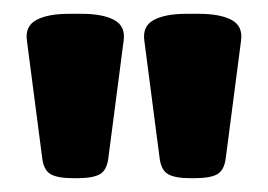

<svg xmlns="http://www.w3.org/2000/svg" viewBox="-20 -722 388 278"><path d="M86 -464Q63 -464 53 -470Q43 -476 41 -494L19 -663Q16 -684 32.5 -693Q49 -702 80 -702H98Q129 -702 145.5 -693Q162 -684 159 -663L137 -494Q135 -476 125 -470Q115 -464 92 -464ZM256 -464Q233 -464 223 -470Q213 -476 211 -494L189 -663Q186 -684 202.5 -693Q219 -702 250 -702H268Q299 -702 315.5 -693Q332 -684 329 -663L307 -494Q305 -476 295 -470Q285 -464 262 -464Z"/></svg>

Font: Asap Semi Condensed ExtraBold
Style: Regular
Weight: 800
Width: 4
Designer: Pablo Cosgaya
Foundry: Omnibus-Type
Version: Version 3.001; ttfautohint (v1.8.4.7-5d5b)